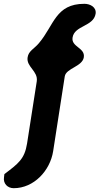

<svg xmlns="http://www.w3.org/2000/svg" viewBox="-52 -774 522 1008"><path d="M-31 157C-36 189 -13 214 20 214C126 214 211 122 227 20L288 -373C295 -416 380 -424 388 -473C396 -524 321 -527 329 -577C339 -641 439 -634 450 -702C455 -736 422 -754 391 -754C239 -754 232 -641 152 -547C128 -518 98 -507 93 -473C85 -423 149 -401 141 -347L90 -20C77 61 44 85 -29 140Z"/></svg>

Font: Asimov Print
Style: Regular
Weight: 500
Designer: Google
Version: Version 2.000980: 2014